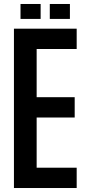

<svg xmlns="http://www.w3.org/2000/svg" viewBox="-20 -944 435 964"><path d="M50 0V-800H365V-698H164V-456H355V-354H164V-102H365V0ZM230 -849V-924H331V-849ZM83 -849V-924H184V-849Z"/></svg>

Font: Big Shoulders Text
Style: Bold
Weight: 700
Designer: Patric King
Foundry: XO Type Co
Version: Version 1.000; ttfautohint (v1.8.2)